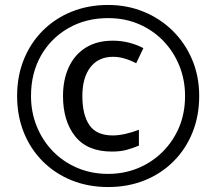

<svg xmlns="http://www.w3.org/2000/svg" viewBox="-20 -744 872 774"><path d="M431 -133Q332 -133 283 -194.5Q234 -256 234 -357Q234 -422 257 -472.5Q280 -523 325 -551.5Q370 -580 435 -580Q500 -580 558 -550L529 -489Q479 -515 436 -515Q377 -515 344.5 -473Q312 -431 312 -357Q312 -281 340.5 -239.5Q369 -198 435 -198Q458 -198 486.5 -204.5Q515 -211 540 -221V-157Q516 -147 491 -140Q466 -133 431 -133ZM416 10Q336 10 269 -17Q202 -44 152.5 -93.5Q103 -143 76 -210Q49 -277 49 -357Q49 -437 76 -504Q103 -571 152.5 -620.5Q202 -670 269 -697Q336 -724 416 -724Q492 -724 558.5 -697Q625 -670 675.5 -620.5Q726 -571 754.5 -504Q783 -437 783 -357Q783 -277 756 -210Q729 -143 679.5 -93.5Q630 -44 563 -17Q496 10 416 10ZM416 -43Q480 -43 536 -66Q592 -89 635 -131.5Q678 -174 702 -231Q726 -288 726 -357Q726 -422 703 -479Q680 -536 638.5 -579Q597 -622 540.5 -646.5Q484 -671 416 -671Q326 -671 255.5 -630.5Q185 -590 145 -519.5Q105 -449 105 -357Q105 -292 128 -235Q151 -178 192.5 -135Q234 -92 291 -67.5Q348 -43 416 -43Z"/></svg>

Font: Noto Sans Balinese
Style: Regular
Weight: 400
Designer: Aditya Bayu, David Williams
Foundry: David Williams
Version: Version 2.003